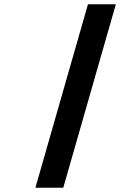

<svg xmlns="http://www.w3.org/2000/svg" viewBox="-20 -775 654 895"><path d="M520 -755 275 100H145L390 -755Z"/></svg>

Font: Intel One Mono Light
Style: Italic
Weight: 300
Italic angle: -16°
Monospace: yes
Designer: Fred Shallcrass
Foundry: Frere-Jones Type LLC
Version: Version 1.004